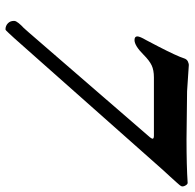

<svg xmlns="http://www.w3.org/2000/svg" viewBox="-24 -638 692 683"><g transform="rotate(90 321.5 -296.0)"><path d="M54 -2Q54 -7 61.5 -16.5Q69 -26 79 -35L95 -53L468 -484Q473 -491 473 -493Q473 -498 462 -498H255Q229 -498 212 -490Q195 -482 174 -461Q142 -429 122 -429Q109 -429 109 -439Q109 -448 122 -470L145 -514Q179 -580 187 -605Q190 -615 198.5 -619Q207 -623 214 -622Q304 -616 304 -616L474 -614Q570 -614 630 -618Q635 -618 639.5 -610Q644 -602 642 -596Q640 -591 627 -577Q614 -563 608 -556L585 -531L116 -2Q109 5 98 17.5Q87 30 84 30Q71 30 62 21Q53 12 54 -2Z"/></g></svg>

Font: EB Garamond
Style: Bold Italic
Weight: 700
Italic angle: -17.2°
Designer: Georg Duffner and Octavio Pardo
Foundry: Georg Duffner
Version: Version 1.000